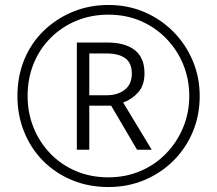

<svg xmlns="http://www.w3.org/2000/svg" viewBox="-20 -743 872 772"><path d="M416 9Q336 9 269 -19Q202 -47 153 -96.5Q104 -146 77 -213Q50 -280 50 -357Q50 -436 77.5 -503Q105 -570 155.5 -619Q206 -668 272.5 -695.5Q339 -723 416 -723Q494 -723 560.5 -694.5Q627 -666 677 -615.5Q727 -565 755 -498.5Q783 -432 783 -357Q783 -279 755 -212.5Q727 -146 677 -96.5Q627 -47 560.5 -19Q494 9 416 9ZM416 -30Q485 -30 544 -55Q603 -80 647 -125Q691 -170 716 -229.5Q741 -289 741 -357Q741 -424 717 -483Q693 -542 649 -587.5Q605 -633 546 -658.5Q487 -684 416 -684Q346 -684 287 -659.5Q228 -635 183.5 -590.5Q139 -546 115 -486.5Q91 -427 91 -357Q91 -290 114.5 -231Q138 -172 181.5 -126.5Q225 -81 284.5 -55.5Q344 -30 416 -30ZM289 -141V-572H412Q483 -572 522 -541.5Q561 -511 561 -448Q561 -400 535.5 -371.5Q510 -343 475 -331L590 -141H531L427 -318H339V-141ZM409 -360Q453 -360 481.5 -382Q510 -404 510 -447Q510 -490 483.5 -509Q457 -528 409 -528H339V-360Z"/></svg>

Font: Noto Sans Lao UI Light
Style: Regular
Weight: 300
Designer: Monotype Design Team
Foundry: Monotype Imaging Inc.
Version: Version 2.000; ttfautohint (v1.8.4.7-5d5b)